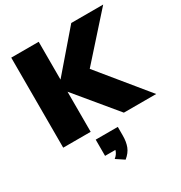

<svg xmlns="http://www.w3.org/2000/svg" viewBox="-221 -862 1228 1302"><g transform="rotate(-30 392.5 -211.5)"><path d="M532 0 272 -314V0H57V-705H272V-409L527 -705H777L480 -373L785 0ZM448 63V130Q448 180 434 216Q420 252 383 282L321 241Q348 220 356 190H275V63Z"/></g></svg>

Font: Nunito Sans Heavy
Style: Regular
Weight: 400
Designer: Vernon Adams
Foundry: Vernon Adams
Version: Version 2.500